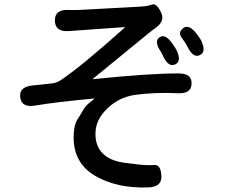

<svg xmlns="http://www.w3.org/2000/svg" viewBox="-20 -798 1040 871"><path d="M314 -175Q314 -227 330 -254Q346 -279 361 -305Q372 -323 406 -348Q410 -351 405 -351Q234 -335 138 -319Q78 -309 72 -356Q65 -403 125 -410L218 -420Q240 -423 258 -436Q349 -497 545 -672Q549 -675 544 -675L291 -657Q230 -653 229 -704Q228 -755 289 -753Q311 -752 340 -753L582 -766Q611 -767 640 -770Q651 -771 670.5 -777.5Q690 -784 710 -743Q731 -703 684 -670Q671 -661 649 -643L402 -441Q398 -438 403 -439Q657 -465 790 -465Q851 -465 849 -419Q848 -372 788 -375Q689 -380 595 -368Q522 -358 469 -308Q413 -256 413 -191Q413 -77 548 -59Q577 -55 606 -52Q652 -47 680.5 -49.5Q709 -52 712 -1Q716 49 655 52Q514 58 414 1Q314 -56 314 -175ZM775 -506Q744 -491 719 -545Q713 -558 711 -561Q677 -611 704 -629Q731 -647 764 -597Q776 -580 779 -574Q806 -521 775 -506ZM887 -548Q856 -533 830 -587Q821 -605 803.5 -628Q786 -651 812 -671Q838 -690 874 -642Q889 -622 891 -617Q918 -564 887 -548Z"/></svg>

Font: Resource Han Rounded JP Medium
Style: Regular
Weight: 500
Designer: Cyano Hao (round all glyphs); Ryoko NISHIZUKA 西塚涼子 (kana, bopomofo & ideographs); Paul D. Hunt (Latin, Greek & Cyrillic)
Foundry: Cyano Hao
Version: 0.990